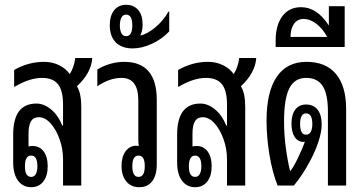

<svg xmlns="http://www.w3.org/2000/svg" viewBox="-20 -774 1514 801"><path d="M110 7Q76 7 55.5 -20Q35 -47 35 -97V-212Q35 -342 132 -342Q163 -342 192.5 -318Q222 -294 240 -250H243V-338Q243 -396 222 -422.5Q201 -449 155 -449Q131 -449 103 -440.5Q75 -432 39 -411V-482Q98 -516 164 -516Q198 -516 226.5 -502Q255 -488 271 -465Q289 -493 294 -532H365Q361 -470 301 -414Q319 -386 319 -328V0H243V-109Q243 -153 228.5 -193.5Q214 -234 191 -259.5Q168 -285 142 -285Q120 -285 109.5 -268.5Q99 -252 99 -215V-167Q99 -164 99 -163Q107 -165 116 -165Q145 -165 162 -142.5Q179 -120 179 -80Q179 -40 160.5 -16.5Q142 7 110 7ZM110 -36Q123 -36 129.5 -48Q136 -60 136 -80Q136 -125 110 -125Q84 -125 84 -80Q84 -36 110 -36Z M561 7Q527 7 507 -17Q487 -41 487 -82Q487 -120 504 -143Q521 -166 548 -166Q554 -166 559 -165Q557 -176 557 -196V-355Q557 -449 487 -449Q437 -449 386 -414V-484Q412 -500 441 -508Q470 -516 498 -516Q634 -516 634 -357V-88Q634 -43 615 -18Q596 7 561 7ZM558 -36Q584 -36 584 -81Q584 -125 558 -125Q532 -125 532 -81Q532 -36 558 -36Z M533 -572Q488 -572 462 -598Q438 -624 438 -668Q438 -709 456.5 -731.5Q475 -754 506 -754Q538 -754 556.5 -732.5Q575 -711 575 -672Q575 -643 565 -626Q593 -631 627.5 -659.5Q662 -688 683 -726H686V-643Q655 -610 613 -591Q571 -572 533 -572ZM506 -623Q532 -623 532 -668Q532 -713 506 -713Q493 -713 486.5 -700.5Q480 -688 480 -668Q480 -648 486.5 -635.5Q493 -623 506 -623Z M794 7Q760 7 739.5 -20Q719 -47 719 -97V-212Q719 -342 816 -342Q847 -342 876.5 -318Q906 -294 924 -250H927V-338Q927 -396 906 -422.5Q885 -449 839 -449Q815 -449 787 -440.5Q759 -432 723 -411V-482Q782 -516 848 -516Q882 -516 910.5 -502Q939 -488 955 -465Q973 -493 978 -532H1049Q1045 -470 985 -414Q1003 -386 1003 -328V0H927V-109Q927 -153 912.5 -193.5Q898 -234 875 -259.5Q852 -285 826 -285Q804 -285 793.5 -268.5Q783 -252 783 -215V-167Q783 -164 783 -163Q791 -165 800 -165Q829 -165 846 -142.5Q863 -120 863 -80Q863 -40 844.5 -16.5Q826 7 794 7ZM794 -36Q807 -36 813.5 -48Q820 -60 820 -80Q820 -125 794 -125Q768 -125 768 -80Q768 -36 794 -36Z M1138 0Q1116 -56 1104 -128.5Q1092 -201 1092 -271Q1092 -391 1134.5 -453.5Q1177 -516 1259 -516Q1339 -516 1381.5 -465.5Q1424 -415 1424 -319V0H1348V-309Q1348 -382 1326 -415.5Q1304 -449 1257 -449Q1209 -449 1187 -405.5Q1165 -362 1165 -267Q1165 -214 1172 -160.5Q1179 -107 1190 -61H1192Q1202 -75 1210.5 -90.5Q1219 -106 1229 -128Q1235 -140 1241 -154.5Q1247 -169 1252 -183Q1249 -182 1246 -182Q1223 -182 1209.5 -202.5Q1196 -223 1196 -258Q1196 -296 1212 -317Q1228 -338 1257 -338Q1288 -338 1305 -316.5Q1322 -295 1322 -254Q1322 -226 1310 -187.5Q1298 -149 1276 -107Q1260 -76 1241.5 -48Q1223 -20 1206 0ZM1257 -212Q1270 -212 1276.5 -224Q1283 -236 1283 -256Q1283 -301 1257 -301Q1232 -301 1232 -256Q1232 -212 1257 -212Z M1130 -578V-605Q1130 -669 1158 -706.5Q1186 -744 1236 -744Q1302 -744 1351 -669H1352V-748H1418V-578ZM1192 -620H1345Q1326 -655 1299.5 -675Q1273 -695 1247 -695Q1221 -695 1206.5 -674.5Q1192 -654 1192 -620Z"/></svg>

Font: Noto Sans Thai Looped UI Condensed
Style: Regular
Weight: 400
Width: 3
Designer: Cadson Demak Team
Foundry: Cadson Demak Co., Ltd.
Version: Version 1.000; ttfautohint (v1.8.4.7-5d5b)